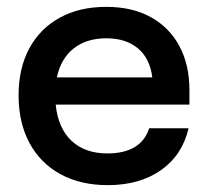

<svg xmlns="http://www.w3.org/2000/svg" viewBox="-20 -530 607 560"><path d="M294.2 10Q215 10 156.2 -22.1Q97.5 -54.2 65.8 -113.3Q34.2 -172.5 34.2 -251.7Q34.2 -330.8 65.4 -388.8Q96.7 -446.7 154.2 -478.3Q211.7 -510 290 -510Q365 -510 419.2 -480.4Q473.3 -450.8 502.9 -396.2Q532.5 -341.7 532.5 -266.7V-225H142.5Q149.2 -156.7 188.3 -119.6Q227.5 -82.5 293.3 -82.5Q341.7 -82.5 372.5 -100.8Q403.3 -119.2 415 -155.8H530Q511.7 -77.5 449.6 -33.8Q387.5 10 294.2 10ZM145.8 -304.2H424.2Q417.5 -359.2 382.5 -388.8Q347.5 -418.3 290 -418.3Q232.5 -418.3 195 -388.8Q157.5 -359.2 145.8 -304.2Z"/></svg>

Font: Funnel Display Light Medium
Style: Regular
Weight: 500
Version: Version 1.000